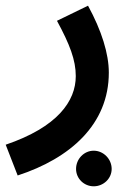

<svg xmlns="http://www.w3.org/2000/svg" viewBox="-51 -386 464 674"><path d="M11 230C195 170 331 51 331 -131C331 -197 306 -278 258 -366L149 -313C194 -230 215 -175 215 -119C215 -31 151 60 -31 122ZM278 268C312 268 341 241 341 207C341 172 312 143 278 143C244 143 216 172 216 207C216 241 244 268 278 268Z"/></svg>

Font: Noto Sans Arabic UI Semi
Style: Regular
Weight: 600
Designer: Nadine Chahine - Monotype Design Team
Foundry: Monotype Imaging Inc.
Version: Version 1.900